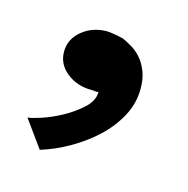

<svg xmlns="http://www.w3.org/2000/svg" viewBox="-47 -163 288 294"><g transform="rotate(15 96.5 -16.0)"><path d="M116 -113Q123 -110 131.5 -105Q140 -100 147 -92Q154 -84 158.5 -72.5Q163 -61 163 -45Q163 -22 152 -1.5Q141 19 123.5 35.5Q106 52 83.5 65Q61 78 38 85L7 42Q12 42 27.5 37Q43 32 59.5 23Q76 14 89 2Q102 -10 102 -24Q99 -23 97 -23.5Q95 -24 91 -24Q68 -24 51.5 -37Q35 -50 35 -70Q35 -90 51.5 -103.5Q68 -117 91 -117Q94 -117 103 -115.5Q112 -114 115 -113Z"/></g></svg>

Font: Ekushey Mukto
Style: Bold
Weight: 700
Designer: Al Mamun Sumon
Foundry: Al Mamun Sumon
Version: Version 1.0